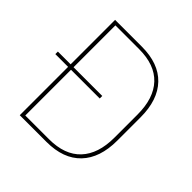

<svg xmlns="http://www.w3.org/2000/svg" viewBox="-171 -775 910 910"><g transform="rotate(45 284.0 -319.5)"><path d="M7 -324V-341H304.5V-324ZM102.5 0V-17.5H271Q376 -17.5 430.5 -75.5Q485 -133.5 485 -242V-397Q485 -506 430.5 -563.8Q376 -621.5 271 -621.5H101.5V-639H271.5Q384.5 -639 444.5 -576.5Q504.5 -514 504.5 -397.5V-241.5Q504.5 -125.5 444.5 -62.8Q384.5 0 271.5 0ZM92.5 0V-639H112V0Z"/></g></svg>

Font: Anek Telugu Thin
Style: Regular
Weight: 250
Version: Version 1.003